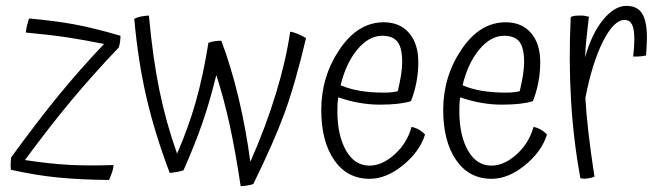

<svg xmlns="http://www.w3.org/2000/svg" viewBox="-20 -600 2249 655"><path d="M367 -37Q367 -28 364.5 -19Q362 -10 352 14Q253 13 177 5.5Q101 -2 17 -21Q16 -35 16.5 -44.5Q17 -54 18 -63Q109 -188 182 -277Q255 -366 335 -450Q265 -464 209.5 -472.5Q154 -481 68 -489Q70 -504 72 -512.5Q74 -521 79 -537Q168 -529 233 -517Q298 -505 391 -478Q391 -468 389.5 -457Q388 -446 385 -438Q295 -343 224 -258Q153 -173 65 -54Q150 -41 218 -37.5Q286 -34 367 -37Z M844 28Q835 31 822 33Q809 35 801 35Q783 -85 763.5 -174Q744 -263 718 -344Q695 -251 670 -179Q645 -107 606 -19Q594 -15 581.5 -13Q569 -11 559 -10Q508 -145 479.5 -268Q451 -391 438 -536Q448 -541 460 -543.5Q472 -546 488 -547Q501 -404 523.5 -293.5Q546 -183 584 -76Q622 -162 647.5 -251.5Q673 -341 691 -454Q702 -458 712.5 -459.5Q723 -461 735 -461Q768 -374 793.5 -267.5Q819 -161 834 -48Q887 -168 921.5 -281.5Q956 -395 970 -492Q982 -490 995.5 -484.5Q1009 -479 1024 -470Q987 -313 950 -212.5Q913 -112 844 28Z M1142 -309Q1173 -296 1209 -290Q1245 -284 1292 -284Q1304 -284 1317.5 -285.5Q1331 -287 1337 -289Q1344 -318 1348 -343Q1352 -368 1352 -389Q1352 -437 1336 -457.5Q1320 -478 1284 -478Q1238 -478 1199 -431Q1160 -384 1142 -309ZM1384 -167Q1396 -165 1408.5 -158Q1421 -151 1430 -141Q1412 -83 1355 -36.5Q1298 10 1241 10Q1164 10 1120 -54Q1076 -118 1076 -225Q1076 -339 1138.5 -431.5Q1201 -524 1289 -524Q1344 -524 1375.5 -487.5Q1407 -451 1407 -388Q1407 -353 1400.5 -319Q1394 -285 1382 -255Q1363 -249 1337 -246Q1311 -243 1275 -243Q1240 -243 1204 -249.5Q1168 -256 1134 -268Q1132 -256 1131.5 -244.5Q1131 -233 1131 -221Q1131 -138 1160.5 -86.5Q1190 -35 1240 -35Q1284 -35 1326.5 -73.5Q1369 -112 1384 -167Z M1558 -309Q1589 -296 1625 -290Q1661 -284 1708 -284Q1720 -284 1733.5 -285.5Q1747 -287 1753 -289Q1760 -318 1764 -343Q1768 -368 1768 -389Q1768 -437 1752 -457.5Q1736 -478 1700 -478Q1654 -478 1615 -431Q1576 -384 1558 -309ZM1800 -167Q1812 -165 1824.5 -158Q1837 -151 1846 -141Q1828 -83 1771 -36.5Q1714 10 1657 10Q1580 10 1536 -54Q1492 -118 1492 -225Q1492 -339 1554.5 -431.5Q1617 -524 1705 -524Q1760 -524 1791.5 -487.5Q1823 -451 1823 -388Q1823 -353 1816.5 -319Q1810 -285 1798 -255Q1779 -249 1753 -246Q1727 -243 1691 -243Q1656 -243 1620 -249.5Q1584 -256 1550 -268Q1548 -256 1547.5 -244.5Q1547 -233 1547 -221Q1547 -138 1576.5 -86.5Q1606 -35 1656 -35Q1700 -35 1742.5 -73.5Q1785 -112 1800 -167Z M2008 3Q2003 5 1996.5 6.5Q1990 8 1982 9Q1975 10 1970 9.5Q1965 9 1960 8Q1936 -122 1928 -258.5Q1920 -395 1927 -542Q1933 -545 1940.5 -546Q1948 -547 1964 -547Q1968 -547 1972 -546.5Q1976 -546 1989 -543Q1983 -494 1980 -462.5Q1977 -431 1976 -404Q1998 -484 2037 -532Q2076 -580 2117 -580Q2154 -580 2170.5 -554Q2187 -528 2187 -470Q2187 -457 2186 -442Q2185 -427 2184 -411Q2177 -409 2167.5 -408Q2158 -407 2140 -407Q2142 -423 2143 -438Q2144 -453 2144 -467Q2144 -501 2136 -516.5Q2128 -532 2111 -532Q2074 -532 2037 -458.5Q2000 -385 1977 -266Q1980 -212 1987.5 -147Q1995 -82 2008 3Z"/></svg>

Font: Atma Light
Style: Regular
Weight: 300
Designer: Gregori Vincens, Jeremie Hornus, Riccardo Olocco, Yoann Minet.
Foundry: black foundry
Version: Version 1.102;PS 1.100;hotconv 1.0.86;makeotf.lib2.5.63406